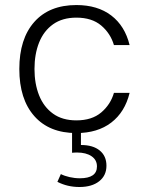

<svg xmlns="http://www.w3.org/2000/svg" viewBox="-20 -522 582 761"><path d="M282.7 -502Q366.7 -502 420.9 -460.7Q475.1 -419.4 493.7 -343.3H431.6Q418 -389.6 381.1 -420.9Q344.2 -452.1 282.7 -452.1Q227.5 -452.1 190.4 -425.8Q153.3 -399.4 135 -353.5Q116.7 -307.6 116.7 -248.5Q116.7 -189.9 135 -144Q153.3 -98.1 190.2 -71.5Q227.1 -44.9 282.7 -44.9Q344.2 -44.9 381.1 -76.2Q418 -107.4 431.6 -153.8H493.7Q475.1 -77.6 420.9 -36.1Q366.7 5.4 282.7 5.4Q175.3 5.4 116 -61.8Q56.6 -128.9 56.6 -248.5Q56.6 -368.2 116 -435.1Q175.3 -502 282.7 -502ZM401.9 134.8Q401.9 173.8 373 196.5Q344.2 219.2 294.9 219.2Q247.1 219.2 207.5 198.7L221.2 168Q235.4 175.3 255.6 179.9Q275.9 184.6 296.4 184.6Q364.3 184.6 364.3 137.7Q364.3 111.8 342.8 97.2Q321.3 82.5 285.2 82.5Q280.3 82.5 275.4 82.8Q270.5 83 265.6 83.5V-0.5H300.8V52.7Q348.6 52.7 375.2 74.5Q401.9 96.2 401.9 134.8Z"/></svg>

Font: Estedad-FD Light
Style: Regular
Weight: 300
Designer: Amin Abedi
Version: Version 7.3